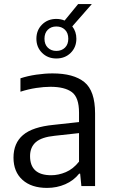

<svg xmlns="http://www.w3.org/2000/svg" viewBox="-20 -910 555 939"><path d="M210 9Q133.5 9 89.8 -30.5Q46 -70 46 -139Q46 -210 92.8 -249.8Q139.5 -289.5 243 -299.5L366.5 -313V-359Q366.5 -433.5 331.5 -459.5Q296.5 -485.5 226.5 -485.5Q195.5 -485.5 157 -479.8Q118.5 -474 80 -461.5V-527Q114.5 -538.5 157 -544.8Q199.5 -551 237 -551Q340 -551 392.5 -508.5Q445 -466 445 -355.5V0H378L372 -60.5H367Q340.5 -27 299.2 -9Q258 9 210 9ZM127 -146.5Q127 -53 230.5 -53Q266 -53 302 -68.2Q338 -83.5 366.5 -119.5V-259L248 -246Q183.5 -239.5 155.2 -214.8Q127 -190 127 -146.5ZM255.5 -624Q213.5 -624 185.8 -651.5Q158 -679 158 -720.5Q158 -762.5 185.8 -790Q213.5 -817.5 255.5 -817.5Q277 -817.5 296 -809.5L362 -890H429L333.5 -781Q353.5 -755.5 353.5 -720.5Q353.5 -679 325.8 -651.5Q298 -624 255.5 -624ZM255.5 -661Q281.5 -661 297.8 -677Q314 -693 314 -720.5Q314 -748.5 297.8 -764.5Q281.5 -780.5 255.5 -780.5Q230 -780.5 213.8 -764.5Q197.5 -748.5 197.5 -720.5Q197.5 -693 213.8 -677Q230 -661 255.5 -661Z"/></svg>

Font: Encode Sans
Style: Regular
Weight: 400
Designer: Multiple Designers
Foundry: Impallari Type
Version: Version 3.002; ttfautohint (v1.8.3) -l 8 -r 50 -G 200 -x 14 